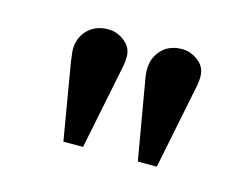

<svg xmlns="http://www.w3.org/2000/svg" viewBox="-49 -857 500 387"><g transform="rotate(15 201.0 -664.0)"><path d="M106.9 -543 80.1 -701.2Q79.6 -705.1 78.9 -710.7Q78.1 -716.3 77.6 -720.7Q77.1 -725.1 77.1 -727.1Q77.1 -752 93.3 -768.6Q109.4 -785.2 136.2 -785.2Q154.3 -785.2 170.2 -772.9Q186 -760.7 186 -741.2Q186 -730 183.1 -716.8L147.9 -543ZM262.2 -543 234.9 -701.2Q231.9 -715.8 231.9 -727.1Q231.9 -752 247.8 -768.6Q263.7 -785.2 290 -785.2Q308.6 -785.2 324.2 -772.9Q339.8 -760.7 339.8 -741.2Q339.8 -730 336.9 -716.8L301.8 -543Z"/></g></svg>

Font: Literata Book SemiBold
Style: Regular
Weight: 600
Designer: Latin by Veronika Burian and Jose Scaglione. Greek by Irene Vlachou. Cyrillic by Vera Evstafieva
Foundry: TypeTogether
Version: Version 2.003;PS 002.003;hotconv 1.0.88;makeotf.lib2.5.64775